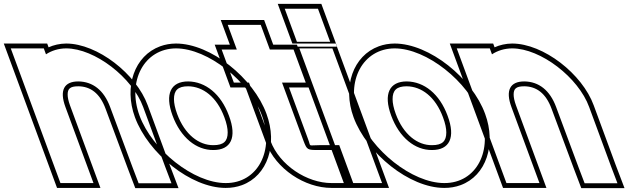

<svg xmlns="http://www.w3.org/2000/svg" viewBox="-272 -877 3234 988"><path d="M-35.4 -597.5C-6.4 -616.6 28.8 -627.7 68.4 -628C215.4 -628 409.7 -478 464.8 -326L577.6 -20L610.3 66H441.3L409 -19L294.8 -326C262.7 -413 205.5 -457 131.1 -458C58.1 -458 32.7 -413 64.8 -326L96.1 -241L177.6 -20L209 65H39L7.6 -20L-73.9 -241L-105.2 -326L-185.2 -543L-216.6 -628H-46.6ZM-22 -633.5 -29.2 -653H-252.5L21.5 90H244.8L88.2 -334.7C79.8 -357.6 76.1 -376.3 76.1 -390.1C76.1 -419.7 87.6 -433 130.9 -433C193.4 -432.2 241.8 -397.5 271.3 -317.3L385.6 -10.2L424.1 91H646.6L601 -28.8L488.3 -334.6C429.7 -496.3 229.3 -653 68.3 -653C35.5 -652.8 3.6 -645.2 -22 -633.5Z M446 -282C380.7 -459 469.8 -627 633.4 -628C798.4 -628 1012.5 -457 1076 -282C1141.3 -105 1056.3 66 889 65C724 65 511.3 -105 446 -282ZM616 -282C657.7 -169 738.6 -104 826.3 -105C915.3 -105 949 -168 906 -282C864.7 -394 785.5 -457 696.1 -458C607.1 -458 574.7 -394 616 -282ZM422.5 -273.3C491.1 -87.4 709.7 90 888.9 90C918.9 90.2 947.3 85.2 972.9 75.8C1105.7 27.1 1157.2 -134.2 1099.5 -290.6C1032.7 -474.7 812.8 -653 633.3 -653C604.2 -652.8 577.2 -647.9 552.3 -638.8C420.2 -590.5 364.4 -431.1 422.5 -273.3ZM639.5 -290.7C628.3 -321 623.3 -346.6 623.2 -366.5C623.1 -412.1 643.6 -433 696 -433C772.2 -432.1 843.7 -378.8 882.6 -273.3C894.5 -241.8 899.6 -215.8 899.6 -195.5C899.6 -150.5 879.1 -130 826.1 -130C752 -129.2 678.8 -184 639.5 -290.7Z M1179.3 -452 1289.9 -152C1308.3 -105 1308.3 -105 1371.3 -105H1456.3L1519 65H1434C1307 65 1167 -27 1120.3 -151L1119.9 -152L1009.3 -452H931.3L868.6 -622H946.6L931.1 -664L899.8 -749H1069.8L1101.1 -664L1116.6 -622H1153.6H1238.6L1301.3 -452H1216.3ZM1215.2 -427H1337.2L1256 -647H1134L1087.2 -774H863.9L910.8 -647H832.8L913.9 -427H991.9L1096.9 -142.3C1147.7 -7.4 1296.2 90 1434 90H1554.8L1473.7 -130H1371.3C1309.6 -130 1329.6 -119 1313.3 -160.9Z M1340.9 -662H1341.9H1426.9L1364.2 -832H1279.2H1278.2H1193.2L1255.9 -662ZM1299.8 -543 1268.4 -628H1438.4L1469.8 -543L1662.6 -20L1694 65H1524L1492.6 -20ZM1238.4 -637 1157.3 -857H1381.6L1462.7 -637ZM1232.5 -653 1506.5 90H1729.8L1455.8 -653Z M1571 -282C1505.7 -459 1594.8 -627 1758.4 -628C1923.4 -628 2137.5 -457 2201 -282C2266.3 -105 2181.3 66 2014 65C1849 65 1636.3 -105 1571 -282ZM1741 -282C1782.7 -169 1863.6 -104 1951.3 -105C2040.3 -105 2074 -168 2031 -282C1989.7 -394 1910.5 -457 1821.1 -458C1732.1 -458 1699.7 -394 1741 -282ZM1547.5 -273.3C1616.1 -87.4 1834.7 90 2013.9 90C2043.9 90.2 2072.3 85.2 2097.9 75.8C2230.7 27.1 2282.2 -134.2 2224.5 -290.6C2157.7 -474.7 1937.8 -653 1758.3 -653C1729.2 -652.8 1702.2 -647.9 1677.3 -638.8C1545.2 -590.5 1489.4 -431.1 1547.5 -273.3ZM1764.5 -290.7C1753.3 -321 1748.3 -346.6 1748.2 -366.5C1748.1 -412.1 1768.6 -433 1821 -433C1897.2 -432.1 1968.7 -378.8 2007.6 -273.3C2019.5 -241.8 2024.6 -215.8 2024.6 -195.5C2024.6 -150.5 2004.1 -130 1951.1 -130C1877 -129.2 1803.8 -184 1764.5 -290.7Z M2259.6 -597.5C2288.6 -616.6 2323.8 -627.7 2363.4 -628C2510.4 -628 2704.7 -478 2759.8 -326L2872.6 -20L2905.3 66H2736.3L2704 -19L2589.8 -326C2557.7 -413 2500.5 -457 2426.1 -458C2353.1 -458 2327.7 -413 2359.8 -326L2391.1 -241L2472.6 -20L2504 65H2334L2302.6 -20L2221.1 -241L2189.8 -326L2109.8 -543L2078.4 -628H2248.4ZM2273 -633.5 2265.8 -653H2042.5L2316.5 90H2539.8L2383.2 -334.7C2374.8 -357.6 2371.1 -376.3 2371.1 -390.1C2371.1 -419.7 2382.6 -433 2425.9 -433C2488.4 -432.2 2536.8 -397.5 2566.3 -317.3L2680.6 -10.2L2719.1 91H2941.6L2896 -28.8L2783.3 -334.6C2724.7 -496.3 2524.3 -653 2363.3 -653C2330.5 -652.8 2298.6 -645.2 2273 -633.5Z"/></svg>

Font: Nordica Plus
Style: NordicaClassicBkOpOblOl
Weight: 900
Version: Version 1.01